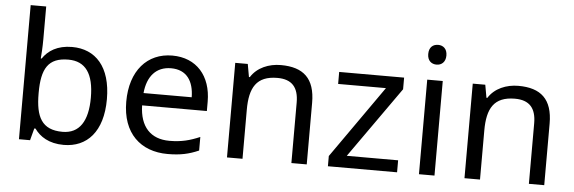

<svg xmlns="http://www.w3.org/2000/svg" viewBox="-49 -917 3241 1084"><g transform="rotate(5 1571.5 -375.0)"><path d="M173 -575V-760H85V0H148L166 -68H173C203 -25 255 10 339 10C471 10 560 -84 560 -268C560 -452 472 -545 339 -545C255 -545 203 -510 173 -465H168C170 -487 173 -530 173 -575ZM324 -472C422 -472 469 -404 469 -269C469 -136 422 -63 326 -63C208 -63 173 -135 173 -267V-271C173 -408 210 -472 324 -472Z M907 -546C765 -546 670 -440 670 -264C670 -85 775 10 928 10C1001 10 1049 -1 1104 -25V-102C1048 -78 1000 -65 932 -65C825 -65 764 -130 761 -251H1128V-304C1128 -450 1044 -546 907 -546ZM906 -474C995 -474 1035 -412 1036 -321H763C772 -417 822 -474 906 -474Z M1522 -546C1454 -546 1388 -519 1353 -463H1348L1335 -536H1264V0H1352V-278C1352 -403 1390 -472 1509 -472C1591 -472 1629 -429 1629 -343V0H1716V-349C1716 -487 1650 -546 1522 -546Z M2228 0V-68H1937L2221 -470V-536H1853V-468H2124L1836 -58V0Z M2397 -737C2368 -737 2345 -720 2345 -681C2345 -643 2368 -625 2397 -625C2424 -625 2448 -643 2448 -681C2448 -720 2424 -737 2397 -737ZM2440 -536H2352V0H2440Z M2868 -546C2800 -546 2734 -519 2699 -463H2694L2681 -536H2610V0H2698V-278C2698 -403 2736 -472 2855 -472C2937 -472 2975 -429 2975 -343V0H3062V-349C3062 -487 2996 -546 2868 -546Z"/></g></svg>

Font: Noto Sans Inscriptional Parthian
Style: Regular
Weight: 400
Designer: Monotype Design Team
Foundry: Monotype Imaging Inc.
Version: Version 2.003